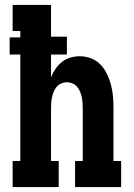

<svg xmlns="http://www.w3.org/2000/svg" viewBox="-20 -755 540 775"><path d="M31 0V-105H62V-535H19V-604H62V-630H31V-735H186V-607H250V-535H186V-443Q193 -461 204 -477Q215 -493 230 -505Q245 -517 264 -522.5Q283 -528 302 -528Q325 -528 347.5 -519.5Q370 -511 386 -494Q402 -477 412 -456Q422 -435 428 -412.5Q434 -390 436 -366.5Q438 -343 438 -320V-105H469V0H283V-105H314V-320Q314 -331 313 -342.5Q312 -354 309.5 -365Q307 -376 302.5 -386.5Q298 -397 290.5 -405.5Q283 -414 272 -418.5Q261 -423 250 -423Q239 -423 228 -418.5Q217 -414 209.5 -405.5Q202 -397 197.5 -386.5Q193 -376 190.5 -365Q188 -354 187 -342.5Q186 -331 186 -320V-105H217V0Z"/></svg>

Font: Iosevka Curly Slab Extrabold
Style: Regular
Weight: 800
Monospace: yes
Designer: Belleve Invis
Foundry: Belleve Invis
Version: Version 22.1.2; ttfautohint (v1.8.4)